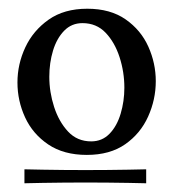

<svg xmlns="http://www.w3.org/2000/svg" viewBox="-20 -704 398 440"><path d="M36 -316Q75 -315 125.5 -314.5Q176 -314 226.5 -314.5Q277 -315 315 -316V-284Q277 -285 226.5 -285.5Q176 -286 125.5 -285.5Q75 -285 36 -284ZM179 -349Q126 -349 90.5 -373Q55 -397 37.5 -435Q20 -473 20 -515Q20 -557 38 -595.5Q56 -634 91.5 -659Q127 -684 180 -684Q233 -684 268 -659.5Q303 -635 320 -597Q337 -559 337 -518Q337 -476 319.5 -437Q302 -398 267 -373.5Q232 -349 179 -349ZM189 -380Q214 -380 231 -397.5Q248 -415 256.5 -443.5Q265 -472 265 -503Q265 -539 254 -573Q243 -607 222 -629Q201 -651 169 -651Q144 -651 127 -633.5Q110 -616 101.5 -588Q93 -560 93 -528Q93 -493 104 -459Q115 -425 136 -402.5Q157 -380 189 -380Z"/></svg>

Font: Ruwudu
Style: Regular
Weight: 400
Designer: Becca Hirsbrunner Spalinger
Foundry: SIL International
Version: Version 3.000